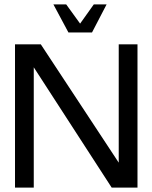

<svg xmlns="http://www.w3.org/2000/svg" viewBox="-20 -850 690 870"><path d="M603 0H486L133 -545V0H48V-649H165L518 -113V-649H603ZM290 -703 222 -830H280L343 -743L405 -830H463L397 -703Z"/></svg>

Font: Gamestation Display
Style: Regular
Weight: 400
Designer: Jonas Hecksher
Foundry: Jonas Hecksher, Playtypeª, e-types AS
Version: Version 1.003